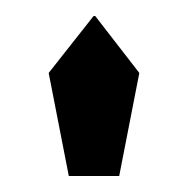

<svg xmlns="http://www.w3.org/2000/svg" viewBox="-20 -750 236 240"><path d="M66 -530 41 -658 99 -578 80 -531V-530ZM99 -578 41 -658V-659L97 -730H98ZM80 -530V-531L98 -730H99L154 -659V-658L129 -530Z"/></svg>

Font: Foldit ExtraLight
Style: Regular
Weight: 250
Version: Version 1.003